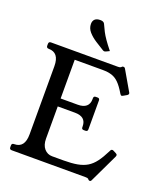

<svg xmlns="http://www.w3.org/2000/svg" viewBox="-159 -985 951 1104"><g transform="rotate(20 317.0 -433.0)"><path d="M609 -188.2Q620 -183 614 -170L531 4Q527.8 12 521 12Q517.2 12 513 9L509 4Q506.2 1.8 502.7 0.9Q499.1 0 490.9 0H40Q26 0 26 -13V-25Q26 -38 40 -38H41Q105 -38 105 -121V-538Q105 -621 40 -621Q26 -621 26 -635V-646Q26 -660 40 -660H450Q462.2 -660 467.2 -664L472.1 -669Q474.1 -671 480 -671Q487 -671 491 -664L560 -545Q563 -541 563 -537Q563 -530.8 556 -526L536 -514.5Q529 -510.5 526 -510.5Q521 -510.5 516 -518.5L513 -523.5Q492 -558.8 472.5 -578.2Q453 -597.8 429.5 -605.4Q406 -613 372 -613H202.2V-376H307Q341 -376 358.5 -391Q376 -406 376 -435V-441Q376 -454 389 -454H400Q413 -454 413 -441V-263.5Q413 -250.5 400 -250.5H389Q376 -250.5 376 -263.5V-268.5Q376 -327.5 307 -327.5H202.2V-131Q202.2 -91 221.5 -69Q240.8 -47 269.8 -47H340.5Q388.6 -47 423.2 -53.2Q457.8 -59.5 482.9 -74.6Q508 -89.8 528.4 -117Q548.8 -144.2 569.8 -186.5L572.8 -192.5Q574.8 -197.5 579.9 -199.4Q585 -201.2 591.5 -197.5ZM375 -729 359.2 -721.2Q350.5 -716.8 346.5 -716.8Q344 -716 341.2 -717.2Q338.5 -718.5 336 -719.5Q311.2 -734.5 284.1 -751.9Q257 -769.2 238.1 -790.6Q219.2 -812 219.2 -839Q219.2 -857.5 230.1 -867.8Q241 -878 263 -878Q271.2 -878 278.2 -875.6Q285.2 -873.2 289.2 -866Q300.5 -841 310.2 -822.2Q320 -803.5 334.6 -782.4Q349.2 -761.2 375 -729Z"/></g></svg>

Font: Young Serif Light
Style: Regular
Weight: 300
Designer: Bastien Sozeau
Foundry: NBR — Bastien Sozeau
Version: Version 5.001